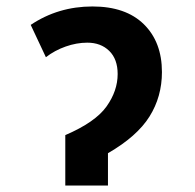

<svg xmlns="http://www.w3.org/2000/svg" viewBox="-20 -574 603 594"><path d="M182 -156Q275 -196 309.5 -244.5Q344 -293 344 -345Q344 -391 318 -416.5Q292 -442 250 -442Q217 -442 183 -430Q149 -418 122 -397L75 -497Q160 -554 266 -554Q369 -554 425 -499Q481 -444 481 -351Q481 -275 442.5 -213.5Q404 -152 314 -100V0H182Z"/></svg>

Font: Noto Sans Mono SemiCondensed
Style: Bold
Weight: 700
Width: 4
Designer: Monotype Design Team
Foundry: Monotype Imaging Inc.
Version: Version 2.014